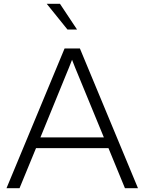

<svg xmlns="http://www.w3.org/2000/svg" viewBox="-20 -982 754 1002"><path d="M14 0 317 -729H397L700 0H632L546 -209H168L82 0ZM323 -588 191 -265H522L389 -588Q381 -608 372.5 -628Q364 -648 356 -670Q348 -648 339.5 -628Q331 -608 323 -588ZM332 -828 224 -962H293L382 -828Z"/></svg>

Font: BDO Grotesk Light
Style: Regular
Weight: 300
Designer: Deni Anggara
Foundry: Lokal Container
Version: Version 2.000